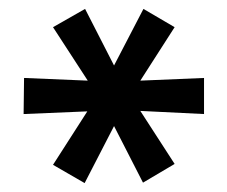

<svg xmlns="http://www.w3.org/2000/svg" viewBox="-20 -729 510 431"><path d="M301 -319 236 -446 170 -318 99 -359 176 -479 33 -473 34 -554 177 -548 99 -668 171 -709 236 -582 302 -709 372 -668 295 -548 438 -554V-473L295 -480L372 -361Z"/></svg>

Font: Asta Sans SemiBold
Style: Regular
Weight: 600
Designer: 42dot
Version: Version 1.000